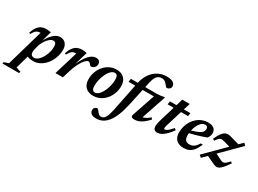

<svg xmlns="http://www.w3.org/2000/svg" viewBox="-126 -1533 3503 2609"><g transform="rotate(30 1625.0 -229.0)"><path d="M201.5 -149.5Q196 -129.5 194.2 -116.2Q192.5 -103 192.5 -94Q192.5 -67 206.5 -50.2Q220.5 -33.5 251 -33.5Q272.5 -33.5 295 -48.2Q317.5 -63 338.2 -89.2Q359 -115.5 375.2 -149.2Q391.5 -183 401 -221.2Q410.5 -259.5 410.5 -298.5Q410.5 -333.5 399 -350.8Q387.5 -368 361 -368Q344 -368 325.8 -357.5Q307.5 -347 290 -328.8Q272.5 -310.5 256.8 -287Q241 -263.5 229.2 -237.8Q217.5 -212 211 -187ZM124 -46.5H179.5L109.5 199L185.5 223L177 247.5H-84.5L-76.5 223.5L-7 199L157 -371.5Q155.5 -371.5 154.2 -371.5Q153 -371.5 151.5 -371.5Q130 -371.5 112.5 -365Q95 -358.5 78.5 -340.8Q62 -323 43.5 -288.5L22 -297Q42.5 -358.5 69.5 -393.2Q96.5 -428 129 -442.2Q161.5 -456.5 199.5 -456.5Q220 -456.5 237 -454.2Q254 -452 274 -448L222 -263L217 -268.5Q250.5 -335 284.2 -376.2Q318 -417.5 352 -437Q386 -456.5 420 -456.5Q476.5 -456.5 507.2 -419.2Q538 -382 538 -325Q538 -274.5 524.2 -225.5Q510.5 -176.5 485.5 -133.8Q460.5 -91 425.8 -58.2Q391 -25.5 348.5 -6.8Q306 12 258 12Q211.5 12 174.8 -2.5Q138 -17 124 -46.5Z M718 -371.5Q716.5 -371.5 714.8 -371.5Q713 -371.5 711 -371.5Q690 -371.5 672.5 -365Q655 -358.5 638.5 -340.8Q622 -323 603 -288.5L582 -297Q602.5 -358.5 629.5 -393.2Q656.5 -428 689.5 -442Q722.5 -456 760.5 -456Q775 -456 787 -455Q799 -454 811 -452.2Q823 -450.5 837 -447.5L771.5 -228L771 -233Q809 -314.5 844.2 -363.5Q879.5 -412.5 913.8 -434.5Q948 -456.5 981.5 -456.5Q1016.5 -456.5 1033.5 -439Q1050.5 -421.5 1050.5 -393.5Q1050.5 -371.5 1039.8 -354.2Q1029 -337 1012 -327.2Q995 -317.5 976.5 -317.5Q971.5 -317.5 965.2 -323Q959 -328.5 951 -339.5Q942.5 -350.5 934.5 -356.5Q926.5 -362.5 917.5 -362.5Q904.5 -362.5 888.5 -351.2Q872.5 -340 855.2 -318.8Q838 -297.5 820.5 -266.8Q803 -236 786.5 -197.2Q770 -158.5 756 -112L722 0H605.5Z M1304 -456.5Q1357.5 -456.5 1394.2 -436Q1431 -415.5 1450 -378.2Q1469 -341 1469 -290.5Q1469 -229.5 1448.8 -175Q1428.5 -120.5 1392 -78.2Q1355.5 -36 1306.8 -12Q1258 12 1201 12Q1147.5 12 1110.5 -8.5Q1073.5 -29 1054.8 -66.2Q1036 -103.5 1036 -154Q1036 -215 1056.2 -269.8Q1076.5 -324.5 1112.8 -366.5Q1149 -408.5 1197.8 -432.5Q1246.5 -456.5 1304 -456.5ZM1202 -38Q1225.5 -38 1247.8 -55.2Q1270 -72.5 1289.2 -102.2Q1308.5 -132 1323.2 -169.5Q1338 -207 1346.2 -247.8Q1354.5 -288.5 1354.5 -328Q1354.5 -369.5 1341.8 -388Q1329 -406.5 1302.5 -406.5Q1279 -406.5 1256.8 -389.2Q1234.5 -372 1215.2 -342.5Q1196 -313 1181.2 -275.2Q1166.5 -237.5 1158.2 -196.8Q1150 -156 1150 -116.5Q1150 -75 1163 -56.5Q1176 -38 1202 -38Z M1525.5 -394 1532.5 -444.5H1934Q1964 -444.5 1992.5 -447.8Q2021 -451 2042.5 -456.5H2060.5L1919 -37L1893 -69Q1917 -67.5 1940.5 -73.8Q1964 -80 1988.5 -94.8Q2013 -109.5 2039 -132L2058 -109.5Q2018 -65 1982.2 -38.2Q1946.5 -11.5 1914.2 0.2Q1882 12 1851 12Q1815.5 12 1804 -1Q1792.5 -14 1803 -44L1926.5 -408L1965.5 -394ZM1690 -132Q1665.5 -22.5 1634.2 52.8Q1603 128 1565 173.5Q1527 219 1483.5 239.2Q1440 259.5 1392 259.5Q1338.5 259.5 1313 239Q1287.5 218.5 1287.5 185.5Q1287.5 161.5 1303.2 145.8Q1319 130 1344.5 130Q1352.5 135.5 1361.5 146.5Q1370.5 157.5 1383.5 174.5Q1396.5 191.5 1409.2 198.2Q1422 205 1435 205Q1452.5 205 1468 197.2Q1483.5 189.5 1496.8 170Q1510 150.5 1521.8 116.2Q1533.5 82 1544.5 29L1637.5 -432Q1656.5 -525 1700.5 -588.2Q1744.5 -651.5 1807.2 -684.2Q1870 -717 1944.5 -717Q1989.5 -717 2018 -706.5Q2046.5 -696 2060.5 -678.5Q2074.5 -661 2074.5 -638.5Q2074.5 -621.5 2066.5 -608.8Q2058.5 -596 2044 -588.5Q2029.5 -581 2009.5 -581Q2004.5 -585 1996.2 -593.8Q1988 -602.5 1972.5 -622Q1957.5 -642 1938 -652.5Q1918.5 -663 1896 -663Q1864.5 -663 1841.2 -649.2Q1818 -635.5 1801.8 -605Q1785.5 -574.5 1774.5 -524.5Z M2138 -394 2146 -444.5H2466L2458.5 -394ZM2277 -162Q2270.5 -142 2267.2 -129.2Q2264 -116.5 2262.8 -108.8Q2261.5 -101 2261.5 -95.5Q2261.5 -86 2265.5 -82Q2269.5 -78 2276.5 -78Q2286.5 -78 2302.2 -87.2Q2318 -96.5 2338.8 -115.8Q2359.5 -135 2384.5 -164.5L2409 -144Q2380 -102.5 2352.5 -73.2Q2325 -44 2299.5 -25Q2274 -6 2250.5 2.8Q2227 11.5 2205.5 11.5Q2177 11.5 2159.8 -4.5Q2142.5 -20.5 2142.5 -60.5Q2142.5 -77.5 2147.2 -102.8Q2152 -128 2162.5 -161L2279 -548.5H2395.5Z M2720.5 -410Q2696.5 -410 2675.5 -396Q2654.5 -382 2637.5 -357.5Q2620.5 -333 2608.2 -301.8Q2596 -270.5 2589.2 -235.8Q2582.5 -201 2582.5 -167Q2582.5 -113.5 2603.8 -91.5Q2625 -69.5 2663 -69.5Q2689 -69.5 2711 -77.8Q2733 -86 2753 -105.2Q2773 -124.5 2792.5 -158.5H2826.5Q2798.5 -92.5 2767.8 -55.2Q2737 -18 2700.8 -3Q2664.5 12 2619 12Q2569.5 12 2534.5 -6Q2499.5 -24 2481.2 -58.2Q2463 -92.5 2463 -141.5Q2463 -195.5 2477.2 -243.2Q2491.5 -291 2517.2 -330Q2543 -369 2577.5 -397.5Q2612 -426 2653 -441.2Q2694 -456.5 2738.5 -456.5Q2783.5 -456.5 2811.2 -443.5Q2839 -430.5 2851.8 -408.5Q2864.5 -386.5 2864.5 -359.5Q2864.5 -336.5 2855.5 -313.2Q2846.5 -290 2831.5 -274Q2800 -262 2766.2 -250.8Q2732.5 -239.5 2697.5 -229.2Q2662.5 -219 2627.2 -210Q2592 -201 2557.5 -193L2559.5 -235Q2611.5 -249.5 2647.5 -262.5Q2683.5 -275.5 2706.2 -287.5Q2729 -299.5 2741.2 -311.8Q2753.5 -324 2758.2 -337Q2763 -350 2763 -365.5Q2763 -379.5 2758.2 -389.2Q2753.5 -399 2744.2 -404.5Q2735 -410 2720.5 -410Z M2858 -20.5 3301.5 -463.5 3333.5 -431 2891.5 10.5ZM2932.5 -283 2906 -296Q2930.5 -350.5 2952.5 -384Q2974.5 -417.5 2996.8 -433.2Q3019 -449 3043.8 -451.2Q3068.5 -453.5 3097.5 -445L3267.5 -396.5L3183.5 -305L3068 -339Q3041.5 -347 3023.8 -349Q3006 -351 2992.2 -345.2Q2978.5 -339.5 2964.5 -324.5Q2950.5 -309.5 2932.5 -283ZM3090 -2 2944.5 -70 3031.5 -155 3130.5 -105Q3152 -94 3167.8 -90Q3183.5 -86 3198.2 -91Q3213 -96 3230.5 -111.2Q3248 -126.5 3273 -153.5L3294.5 -136Q3255.5 -78 3227 -45.5Q3198.5 -13 3176.2 -0.2Q3154 12.5 3133.5 10.5Q3113 8.5 3090 -2Z"/></g></svg>

Font: Newsreader 16pt 16pt SemiBold
Style: Italic
Weight: 600
Italic angle: -17°
Version: Version 1.003